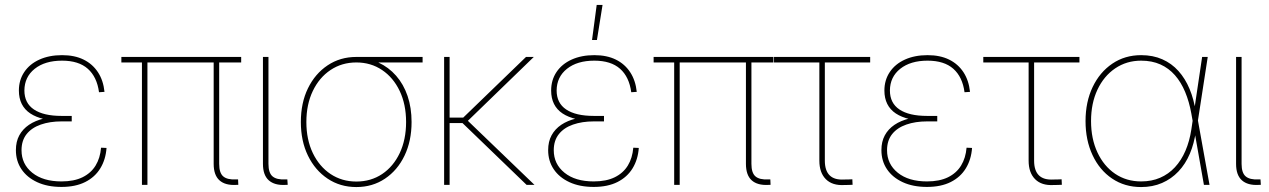

<svg xmlns="http://www.w3.org/2000/svg" viewBox="-20 -755 5183 784"><path d="M231 8.3Q173.8 8.3 132.1 -11Q90.3 -30.3 67.6 -64Q44.9 -97.7 44.9 -142.1Q44.9 -176.8 58.8 -202.4Q72.8 -228 98.4 -245.4Q124 -262.7 160.4 -271.5Q196.8 -280.3 241.2 -280.3H272.9V-259.3H231.4Q183.6 -259.3 146.5 -246.3Q109.4 -233.4 88.6 -207.3Q67.9 -181.2 67.9 -141.6Q67.9 -85 111.8 -49.6Q155.8 -14.2 231 -14.2Q282.2 -14.2 316.9 -31.2Q351.6 -48.3 370.4 -79.1Q389.2 -109.9 392.6 -151.9L415 -150.9Q411.6 -103.5 389.6 -67.6Q367.7 -31.7 327.9 -11.7Q288.1 8.3 231 8.3ZM238.3 -260.7Q194.3 -260.7 160.6 -268.6Q127 -276.4 103.8 -291.7Q80.6 -307.1 68.8 -330.6Q57.1 -354 57.1 -385.3Q57.1 -428.2 79.1 -460.9Q101.1 -493.7 140.9 -511.7Q180.7 -529.8 233.4 -529.8Q284.7 -529.8 321.3 -511.7Q357.9 -493.7 379.9 -460.2Q401.9 -426.8 406.7 -379.9L384.3 -378.4Q376 -440.9 338.6 -474.1Q301.3 -507.3 233.4 -507.3Q163.6 -507.3 121.8 -474.1Q80.1 -440.9 79.6 -385.7Q79.6 -334 118.7 -307.9Q157.7 -281.7 231.4 -281.7H272.9V-260.7Z M943.8 0Q899.4 2.4 876 -18.8Q852.5 -40 852.5 -85.9V-510.7H875V-85.9Q875 -48.8 891.6 -34.7Q908.2 -20.5 943.4 -22.5Q946.3 -22.5 948 -22.5Q949.7 -22.5 952.1 -22.5L953.1 -0.5Q951.2 0 948.7 0Q946.3 0 943.8 0ZM559.6 0V-510.7H582V0ZM475.6 -500V-522.5H964.8V-500Z M1145 0Q1101.1 2.4 1077.4 -18.8Q1053.7 -40 1053.7 -85.9V-522.5H1076.2V-85.9Q1076.2 -48.8 1093 -34.7Q1109.9 -20.5 1145 -22.5Q1147.5 -22.5 1149.2 -22.5Q1150.9 -22.5 1153.3 -22.5L1154.8 -0.5Q1152.3 0 1149.9 0Q1147.5 0 1145 0Z M1435.1 8.8Q1369.1 8.8 1317.9 -25.4Q1266.6 -59.6 1237.5 -119.4Q1208.5 -179.2 1208.5 -256.8Q1208.5 -335 1237.5 -394.5Q1266.6 -454.1 1317.9 -488.3Q1369.1 -522.5 1435.1 -522.5H1705.6V-500H1494.6H1435.1Q1376 -500 1329.8 -469.2Q1283.7 -438.5 1257.3 -383.5Q1231 -328.6 1231 -256.8Q1231 -185.1 1257.3 -130.1Q1283.7 -75.2 1329.8 -44.4Q1376 -13.7 1435.1 -13.7Q1494.6 -13.7 1540.5 -44.4Q1586.4 -75.2 1612.3 -130.1Q1638.2 -185.1 1638.2 -256.8Q1638.2 -328.6 1612.1 -383.5Q1585.9 -438.5 1540 -469.2Q1494.1 -500 1435.1 -500V-518.6Q1484.4 -518.6 1525.6 -499.5Q1566.9 -480.5 1597.4 -445.8Q1627.9 -411.1 1644.3 -363Q1660.6 -314.9 1660.6 -256.8Q1660.6 -179.2 1631.8 -119.4Q1603 -59.6 1552 -25.4Q1501 8.8 1435.1 8.8Z M1815.9 -522.5V0H1793.5V-522.5ZM2159.7 -522.5 1880.9 -252.4H1801.3V-274.9H1871.6L2127.9 -522.5ZM2130.4 0 1856.9 -263.7 1883.3 -268.6 2162.6 0Z M2404.3 8.3Q2347.2 8.3 2305.4 -11Q2263.7 -30.3 2241 -64Q2218.3 -97.7 2218.3 -142.1Q2218.3 -176.8 2232.2 -202.4Q2246.1 -228 2271.7 -245.4Q2297.4 -262.7 2333.7 -271.5Q2370.1 -280.3 2414.6 -280.3H2446.3V-259.3H2404.8Q2356.9 -259.3 2319.8 -246.3Q2282.7 -233.4 2262 -207.3Q2241.2 -181.2 2241.2 -141.6Q2241.2 -85 2285.2 -49.6Q2329.1 -14.2 2404.3 -14.2Q2455.6 -14.2 2490.2 -31.2Q2524.9 -48.3 2543.7 -79.1Q2562.5 -109.9 2565.9 -151.9L2588.4 -150.9Q2585 -103.5 2563 -67.6Q2541 -31.7 2501.2 -11.7Q2461.4 8.3 2404.3 8.3ZM2411.6 -260.7Q2367.7 -260.7 2334 -268.6Q2300.3 -276.4 2277.1 -291.7Q2253.9 -307.1 2242.2 -330.6Q2230.5 -354 2230.5 -385.3Q2230.5 -428.2 2252.4 -460.9Q2274.4 -493.7 2314.2 -511.7Q2354 -529.8 2406.7 -529.8Q2458 -529.8 2494.6 -511.7Q2531.2 -493.7 2553.2 -460.2Q2575.2 -426.8 2580.1 -379.9L2557.6 -378.4Q2549.3 -440.9 2512 -474.1Q2474.6 -507.3 2406.7 -507.3Q2336.9 -507.3 2295.2 -474.1Q2253.4 -440.9 2252.9 -385.7Q2252.9 -334 2292 -307.9Q2331.1 -281.7 2404.8 -281.7H2446.3V-260.7ZM2397.5 -591.8 2416.5 -734.9H2440.4L2417.5 -591.8Z M3117.2 0Q3072.8 2.4 3049.3 -18.8Q3025.9 -40 3025.9 -85.9V-510.7H3048.3V-85.9Q3048.3 -48.8 3064.9 -34.7Q3081.5 -20.5 3116.7 -22.5Q3119.6 -22.5 3121.3 -22.5Q3123 -22.5 3125.5 -22.5L3126.5 -0.5Q3124.5 0 3122.1 0Q3119.6 0 3117.2 0ZM2732.9 0V-510.7H2755.4V0ZM2648.9 -500V-522.5H3138.2V-500Z M3427.7 0.5Q3378.9 3.4 3352.3 -23.2Q3325.7 -49.8 3325.7 -99.1V-500H3140.6V-522.5H3533.2V-500H3348.1V-99.1Q3348.1 -58.1 3367.9 -38.8Q3387.7 -19.5 3427.2 -22Q3435.5 -22 3443.8 -22.2Q3452.1 -22.5 3460.4 -22.9L3461.4 -0.5Q3453.1 0 3444.8 0.2Q3436.5 0.5 3427.7 0.5Z M3765.1 8.3Q3708 8.3 3666.3 -11Q3624.5 -30.3 3601.8 -64Q3579.1 -97.7 3579.1 -142.1Q3579.1 -176.8 3593 -202.4Q3606.9 -228 3632.6 -245.4Q3658.2 -262.7 3694.6 -271.5Q3731 -280.3 3775.4 -280.3H3807.1V-259.3H3765.6Q3717.8 -259.3 3680.7 -246.3Q3643.6 -233.4 3622.8 -207.3Q3602.1 -181.2 3602.1 -141.6Q3602.1 -85 3646 -49.6Q3689.9 -14.2 3765.1 -14.2Q3816.4 -14.2 3851.1 -31.2Q3885.7 -48.3 3904.5 -79.1Q3923.3 -109.9 3926.8 -151.9L3949.2 -150.9Q3945.8 -103.5 3923.8 -67.6Q3901.9 -31.7 3862.1 -11.7Q3822.3 8.3 3765.1 8.3ZM3772.5 -260.7Q3728.5 -260.7 3694.8 -268.6Q3661.1 -276.4 3637.9 -291.7Q3614.7 -307.1 3603 -330.6Q3591.3 -354 3591.3 -385.3Q3591.3 -428.2 3613.3 -460.9Q3635.3 -493.7 3675 -511.7Q3714.8 -529.8 3767.6 -529.8Q3818.8 -529.8 3855.5 -511.7Q3892.1 -493.7 3914.1 -460.2Q3936 -426.8 3940.9 -379.9L3918.5 -378.4Q3910.2 -440.9 3872.8 -474.1Q3835.4 -507.3 3767.6 -507.3Q3697.8 -507.3 3656 -474.1Q3614.3 -440.9 3613.8 -385.7Q3613.8 -334 3652.8 -307.9Q3691.9 -281.7 3765.6 -281.7H3807.1V-260.7Z M4282.2 0.5Q4233.4 3.4 4206.8 -23.2Q4180.2 -49.8 4180.2 -99.1V-500H3995.1V-522.5H4387.7V-500H4202.6V-99.1Q4202.6 -58.1 4222.4 -38.8Q4242.2 -19.5 4281.7 -22Q4290 -22 4298.3 -22.2Q4306.6 -22.5 4314.9 -22.9L4315.9 -0.5Q4307.6 0 4299.3 0.2Q4291 0.5 4282.2 0.5Z M4639.6 8.8Q4572.3 8.8 4521 -25.9Q4469.7 -60.5 4441.2 -121.6Q4412.6 -182.6 4412.6 -260.7Q4412.6 -338.9 4441.7 -399.7Q4470.7 -460.4 4522 -495.1Q4573.2 -529.8 4639.6 -529.8Q4688 -529.8 4726.1 -512.9Q4764.2 -496.1 4792 -465.1Q4819.8 -434.1 4837.4 -391.8Q4855 -349.6 4862.8 -297.9H4868.7L4871.1 -265.6L4918.9 0H4896L4844.7 -291Q4835.9 -339.8 4819.3 -379.6Q4802.7 -419.4 4777.6 -448Q4752.4 -476.6 4718.3 -491.9Q4684.1 -507.3 4639.6 -507.3Q4580.1 -507.3 4533.7 -475.8Q4487.3 -444.3 4461.2 -388.7Q4435.1 -333 4435.1 -260.7Q4435.1 -188.5 4461.2 -132.6Q4487.3 -76.7 4533.4 -45.4Q4579.6 -14.2 4639.6 -14.2Q4682.6 -14.2 4717 -29.1Q4751.5 -43.9 4777.6 -72Q4803.7 -100.1 4820.6 -139.4Q4837.4 -178.7 4844.7 -226.6L4888.7 -522.5H4911.6L4871.1 -259.8L4869.1 -220.7H4863.3Q4856.4 -169.4 4838.6 -127.4Q4820.8 -85.4 4792 -54.9Q4763.2 -24.4 4724.9 -7.8Q4686.5 8.8 4639.6 8.8Z M5118.7 0Q5074.7 2.4 5051 -18.8Q5027.3 -40 5027.3 -85.9V-522.5H5049.8V-85.9Q5049.8 -48.8 5066.7 -34.7Q5083.5 -20.5 5118.7 -22.5Q5121.1 -22.5 5122.8 -22.5Q5124.5 -22.5 5127 -22.5L5128.4 -0.5Q5126 0 5123.5 0Q5121.1 0 5118.7 0Z"/></svg>

Font: Inter 28pt Thin
Style: Regular
Weight: 250
Designer: Rasmus Andersson
Foundry: rsms
Version: Version 4.001;git-66647c0bb